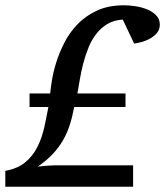

<svg xmlns="http://www.w3.org/2000/svg" viewBox="-24 -707 625 727"><path d="M581.1 -613.8Q581.1 -594.7 569.8 -581.8Q558.6 -568.8 543 -560.3Q527.3 -551.8 511 -547.6Q494.6 -543.5 483.9 -542L440.9 -632.8Q407.7 -630.9 383.3 -616.5Q358.9 -602.1 341.1 -579.3Q323.2 -556.6 311.5 -527.8Q299.8 -499 291.7 -468.5Q283.7 -438 278.6 -408Q273.4 -377.9 269 -353H451.2V-301.8H256.8Q250.5 -266.6 240.7 -235.6Q231 -204.6 215.1 -176.8Q199.2 -148.9 175.8 -124Q152.3 -99.1 119.1 -76.2Q140.1 -78.6 157.5 -79.8Q174.8 -81.1 187 -81.1H480V0H-3.9V-60.1Q43.5 -68.8 72 -92.8Q100.6 -116.7 117.2 -149.9Q127 -168.9 133.3 -188Q139.6 -207 144 -226.1Q148.4 -245.1 151.9 -264.2Q155.3 -283.2 159.2 -301.8H87.9V-353H166Q167.5 -370.1 172.4 -401.4Q177.2 -432.6 188.7 -469.7Q200.2 -506.8 219.7 -545.4Q239.3 -584 269.8 -615.5Q300.3 -647 343.5 -667Q386.7 -687 445.8 -687Q464.4 -687 487.8 -683.6Q511.2 -680.2 532 -671.9Q552.7 -663.6 566.9 -649.4Q581.1 -635.3 581.1 -613.8Z"/></svg>

Font: Charis SIL Am
Style: Italic
Weight: 400
Italic angle: -11°
Foundry: SIL International
Version: Version 5.000